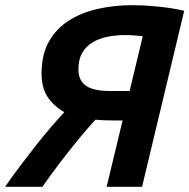

<svg xmlns="http://www.w3.org/2000/svg" viewBox="-38 -720 730 740"><path d="M-18.5 0Q9 -40 39.8 -80.6Q70.5 -121.2 100.8 -159.8Q131 -198.2 159.2 -230.9Q187.5 -263.5 209.8 -287.5Q179 -306.2 159.8 -327.5Q140.5 -348.8 131.4 -375.4Q122.2 -402 122.2 -436.5Q122.2 -509.8 150.6 -560Q179 -610.2 228 -641.1Q277 -672 339.9 -686Q402.8 -700 471.8 -700Q509 -700 543.9 -697.1Q578.8 -694.2 610.8 -689.9Q642.8 -685.5 672 -678.5L509.5 0H373L434.5 -255.8H396.2Q382 -255.8 364.5 -256.4Q347 -257 330 -258.8Q301.5 -228 267 -186.2Q232.5 -144.5 196.2 -97Q160 -49.5 125.2 0ZM386.5 -369.2H461.5L512.2 -580Q499.8 -582 480.9 -583.4Q462 -584.8 443 -584.8Q409.2 -584.8 377.2 -578.5Q345.2 -572.2 319.9 -557.4Q294.5 -542.5 279.4 -517Q264.2 -491.5 264.2 -452.2Q264.2 -424.8 276.9 -406Q289.5 -387.2 316.6 -378.2Q343.8 -369.2 386.5 -369.2Z"/></svg>

Font: Ubuntu Sans
Style: Italic
Weight: 400
Italic angle: -13.5°
Designer: Dalton Maag Ltd
Foundry: Dalton Maag Ltd
Version: Version 1.006